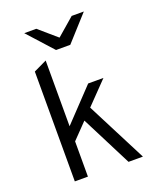

<svg xmlns="http://www.w3.org/2000/svg" viewBox="-164 -1018 943 1122"><g transform="rotate(-20 308.0 -457.5)"><path d="M104.5 0V-683L186 -722V0ZM181 -214V-308L373.5 -511H468.5ZM438.5 0 272 -327.5 330 -386.5 528 0ZM264 -759 123 -915H198L308 -820L418 -915H493.5L352.5 -759Z"/></g></svg>

Font: Overpass Mono
Style: Regular
Weight: 400
Designer: Delve Withrington, Dave Bailey
Foundry: Delve Fonts LLC
Version: Version 4.000